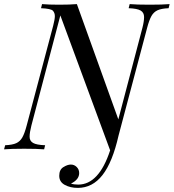

<svg xmlns="http://www.w3.org/2000/svg" viewBox="-53 -728 847 936"><path d="M333 115.7Q333 147.5 293 167Q307.6 171.9 328.1 171.9Q429.2 171.9 483.9 4.9L241.2 -652.8L100.1 -116.2Q91.3 -82 91.3 -61.5Q91.3 -41 108.2 -31.2Q125 -21.5 167 -20L162.1 0Q127.9 -2.9 64.9 -2.9Q2 -2.9 -33.2 0L-27.8 -20Q7.3 -21.5 26.1 -30Q44.9 -38.6 55.9 -58.1Q66.9 -77.6 77.1 -116.2L206.1 -602.1Q214.4 -633.8 214.4 -649.4Q214.4 -665 205.1 -675.5Q195.8 -686 147 -688L151.9 -708Q183.6 -705.1 235.4 -705.1Q287.1 -705.1 321.8 -708L523.9 -146L641.1 -591.8Q649.4 -623.5 649.4 -645Q649.4 -666.5 632.8 -676.5Q616.2 -686.5 574.2 -688L579.1 -708Q613.3 -705.1 676.3 -705.1Q739.3 -705.1 773.9 -708L769 -688Q733.9 -686.5 715.1 -678Q696.3 -669.4 685.3 -649.9Q674.3 -630.4 664.1 -591.8L524.9 -66.9Q495.6 62.5 446.8 125.2Q397.9 188 326.2 188Q289.6 188 262.7 173.3Q235.8 158.7 235.8 128.9Q235.8 99.1 255.9 86.7Q275.9 74.2 292.5 74.2Q309.1 74.2 321 86.2Q333 98.1 333 115.7Z"/></svg>

Font: PlayfairDisplay-Italic
Style: Italic
Weight: 400
Italic angle: -14°
Designer: Claus Eggers Sørensen
Foundry: Claus Eggers Sørensen
Version: Version 1.002;PS 001.002;hotconv 1.0.70;makeotf.lib2.5.58329